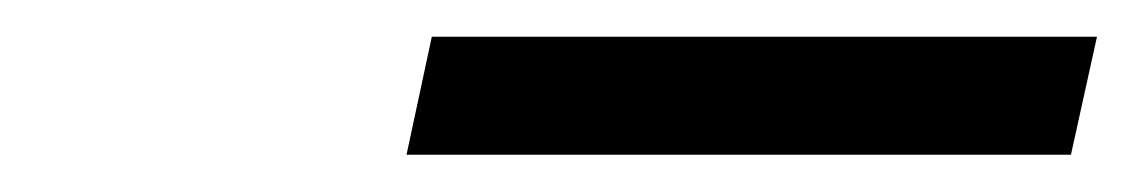

<svg xmlns="http://www.w3.org/2000/svg" viewBox="-20 -702 614 104"><path d="M200.2 -618.2 213.9 -682.1H574.2L560.1 -618.2Z"/></svg>

Font: CMU Sans Serif
Style: Oblique
Weight: 500
Italic angle: -12°
Version: Version 0.7.0